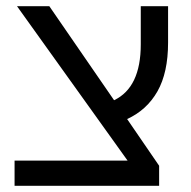

<svg xmlns="http://www.w3.org/2000/svg" viewBox="-20 -598 615 618"><path d="M492.2 0H26.9V-81.1H390.6L34.7 -578.1H138.7L347.2 -275.4Q433.1 -316.4 433.1 -455.1V-578.1H521V-460.9Q521 -364.3 486.8 -304Q452.6 -243.7 389.2 -214.8L492.2 -64.5Z"/></svg>

Font: Lunasima
Style: Regular
Weight: 400
Designer: The DocRepair Project, Monotype Design Team
Foundry: Google
Version: Version 2.009